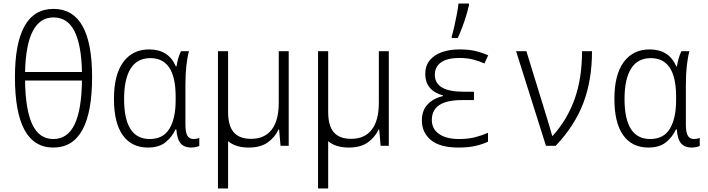

<svg xmlns="http://www.w3.org/2000/svg" viewBox="-20 -820 3981 1080"><path d="M280 10Q64 10 64 -386Q64 -576 118 -673Q172 -770 281 -770Q498 -770 498 -387Q498 10 280 10ZM441 -415Q438 -567 399 -644.5Q360 -722 281 -722Q128 -722 121 -415ZM280 -38Q360 -38 399.5 -120Q439 -202 441 -367H121Q123 -203 161.5 -120.5Q200 -38 280 -38Z M812 10Q720 10 670.5 -59.5Q621 -129 621 -264Q621 -400 673.5 -471Q726 -542 819 -542Q928 -542 969 -447H973Q976 -469 982.5 -491.5Q989 -514 998 -532H1043Q1034 -500 1028.5 -452Q1023 -404 1023 -343V-121Q1023 -74 1034.5 -56Q1046 -38 1068 -38Q1086 -38 1101 -44V1Q1095 4 1082 7Q1069 10 1055 10Q1017 10 996.5 -13Q976 -36 972 -92H967Q949 -51 912 -20.5Q875 10 812 10ZM822 -38Q898 -38 933 -96Q968 -154 968 -255V-277Q968 -493 826 -493Q752 -493 715 -434.5Q678 -376 678 -263Q678 -38 822 -38Z M1206 240V-532H1263V-191Q1263 -112 1295 -75.5Q1327 -39 1392 -39Q1468 -39 1508 -90.5Q1548 -142 1548 -243V-532H1604V0H1558L1550 -92H1547Q1526 -47 1485.5 -18.5Q1445 10 1379 10Q1305 10 1263 -26V240Z M1769 240V-532H1826V-191Q1826 -112 1858 -75.5Q1890 -39 1955 -39Q2031 -39 2071 -90.5Q2111 -142 2111 -243V-532H2167V0H2121L2113 -92H2110Q2089 -47 2048.5 -18.5Q2008 10 1942 10Q1868 10 1826 -26V240Z M2560 10Q2454 10 2403.5 -32.5Q2353 -75 2353 -142Q2353 -198 2384.5 -232Q2416 -266 2472 -280V-283Q2420 -298 2396 -328.5Q2372 -359 2372 -403Q2372 -450 2397.5 -481Q2423 -512 2466.5 -527Q2510 -542 2563 -542Q2616 -542 2652.5 -533.5Q2689 -525 2726 -509L2705 -463Q2674 -477 2640 -485.5Q2606 -494 2564 -494Q2497 -494 2461.5 -469.5Q2426 -445 2426 -399Q2426 -304 2588 -304H2646V-257H2578Q2409 -257 2409 -145Q2409 -95 2449.5 -66.5Q2490 -38 2563 -38Q2613 -38 2652 -48Q2691 -58 2725 -73V-23Q2696 -9 2655.5 0.5Q2615 10 2560 10ZM2521 -616Q2528 -638 2535.5 -671.5Q2543 -705 2549.5 -739Q2556 -773 2559 -800H2618V-791Q2612 -764 2602 -731Q2592 -698 2579.5 -665Q2567 -632 2555 -606H2521Z M3051 0 2883 -532H2941L3056 -158Q3063 -134 3072 -105Q3081 -76 3086 -56H3089Q3171 -147 3212.5 -263.5Q3254 -380 3254 -532H3310Q3310 -368 3261 -240Q3212 -112 3106 0Z M3627 10Q3535 10 3485.5 -59.5Q3436 -129 3436 -264Q3436 -400 3488.5 -471Q3541 -542 3634 -542Q3743 -542 3784 -447H3788Q3791 -469 3797.5 -491.5Q3804 -514 3813 -532H3858Q3849 -500 3843.5 -452Q3838 -404 3838 -343V-121Q3838 -74 3849.5 -56Q3861 -38 3883 -38Q3901 -38 3916 -44V1Q3910 4 3897 7Q3884 10 3870 10Q3832 10 3811.5 -13Q3791 -36 3787 -92H3782Q3764 -51 3727 -20.5Q3690 10 3627 10ZM3637 -38Q3713 -38 3748 -96Q3783 -154 3783 -255V-277Q3783 -493 3641 -493Q3567 -493 3530 -434.5Q3493 -376 3493 -263Q3493 -38 3637 -38Z"/></svg>

Font: Noto Sans Mono SemiCondensed Light
Style: Regular
Weight: 300
Width: 4
Designer: Monotype Design Team
Foundry: Monotype Imaging Inc.
Version: Version 2.014; ttfautohint (v1.8.4.7-5d5b)